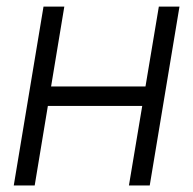

<svg xmlns="http://www.w3.org/2000/svg" viewBox="-20 -566 590 586"><path d="M439.9 -302.2 430.7 -242.7H109.9L119.6 -302.2ZM176.3 -545.9 85.9 0H22L112.8 -545.9ZM527.8 -545.9 437 0H373.5L464.8 -545.9Z"/></svg>

Font: Inter Tight Light
Style: Italic
Weight: 300
Italic angle: -9.39999°
Designer: Rasmus Andersson
Foundry: rsms
Version: Version 3.004